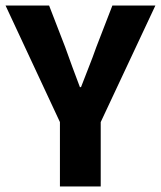

<svg xmlns="http://www.w3.org/2000/svg" viewBox="-27 -672 580 692"><path d="M189 0V-232L-7 -652H150L208 -502Q221 -465 234 -430Q247 -395 261 -358H265Q279 -395 293 -430Q307 -465 320 -502L378 -652H533L336 -232V0Z"/></svg>

Font: Mada
Style: Bold
Weight: 700
Designer: Khaled Hosny
Version: Version 1.5